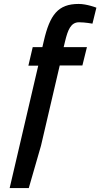

<svg xmlns="http://www.w3.org/2000/svg" viewBox="-20 -739 509 974"><path d="M398 -407 421 -500H303L310 -529C324 -587 339 -626 381 -626C412 -626 449 -619 449 -619L469 -700C469 -700 421 -719 379 -719C275 -719 233 -665 202 -530L195 -500H146L124 -406H174L29 215H126L188 0L283 -407Z"/></svg>

Font: RazerF5 SemiBold
Style: Italic
Weight: 600
Foundry: Razer Inc.
Version: Version 2